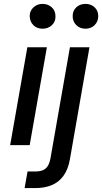

<svg xmlns="http://www.w3.org/2000/svg" viewBox="-20 -743 523 983"><path d="M32 0 120 -501H220L132 0ZM198 -596Q169 -596 151 -614Q133 -632 132 -660Q132 -687 151 -705Q170 -723 198 -723Q226 -723 245 -705.5Q264 -688 264 -660Q265 -632 245.5 -614Q226 -596 198 -596ZM106 220 121 135H160Q196 135 213.5 120Q231 105 238 70L338 -501H438L338 72Q329 124 305 157Q281 190 244.5 205Q208 220 160 220ZM418 -596Q389 -596 370.5 -614.5Q352 -633 352 -660Q352 -688 370.5 -705.5Q389 -723 418 -723Q446 -723 464.5 -705.5Q483 -688 483 -660Q483 -633 464.5 -614.5Q446 -596 418 -596Z"/></svg>

Font: DM Sans 18pt Medium
Style: Italic
Weight: 500
Italic angle: -10°
Designer: Colophon Foundry, Jonny Pinhorn
Foundry: Colophon Foundry
Version: Version 4.004;gftools[0.9.30]